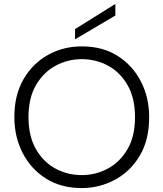

<svg xmlns="http://www.w3.org/2000/svg" viewBox="-20 -949 831 977"><path d="M53 0ZM53 0ZM396 8Q291 8 214 -40.5Q137 -89 95 -171Q53 -253 53 -353Q53 -466 100 -546.5Q147 -627 225 -670Q303 -713 396 -713Q503 -713 579.5 -664Q656 -615 697.5 -533.5Q739 -452 739 -353Q739 -236 690.5 -155.5Q642 -75 563.5 -33.5Q485 8 396 8ZM396 -58Q466 -58 527.5 -90.5Q589 -123 628 -188.5Q667 -254 667 -353Q667 -450 629 -516Q591 -582 529.5 -615Q468 -648 396 -648Q326 -648 264.5 -615.5Q203 -583 164 -517.5Q125 -452 125 -353Q125 -256 163 -190Q201 -124 262.5 -91Q324 -58 396 -58ZM362 -749V-801L567 -929V-870Z"/></svg>

Font: Ulagadi Sans Light
Style: Regular
Weight: 300
Designer: Ninad Kale (Devanagari), Jonny Pinhorn (Latin)
Foundry: Indian Type Foundry
Version: Version 3.01;March 29, 2020;FontCreator 12.0.0.2522 64-bit; 